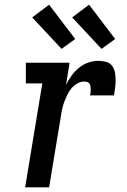

<svg xmlns="http://www.w3.org/2000/svg" viewBox="-20 -797 540 817"><path d="M87 0 160 -442H90V-530H276L261 -436Q271 -456 284.5 -475Q298 -494 316 -508.5Q334 -523 355 -530.5Q376 -538 398 -538Q415 -538 431 -534Q447 -530 456.5 -517.5Q466 -505 469 -489.5Q472 -474 472 -457Q472 -440 470 -423.5Q468 -407 465 -391H363Q365 -397 365.5 -403.5Q366 -410 366 -417Q366 -424 365 -430Q364 -436 361 -441Q358 -446 351.5 -448Q345 -450 339 -450Q323 -450 308.5 -441.5Q294 -433 283.5 -420.5Q273 -408 266 -393Q259 -378 253.5 -363.5Q248 -349 244.5 -333.5Q241 -318 239 -302L189 0ZM412 -589 287 -723 359 -777 470 -631ZM242 -589 117 -723 189 -777 300 -631Z"/></svg>

Font: Iosevka Slab Semibold
Style: Italic
Weight: 600
Italic angle: -9°
Monospace: yes
Designer: Belleve Invis
Foundry: Belleve Invis
Version: Version 11.1.1; ttfautohint (v1.8.3)